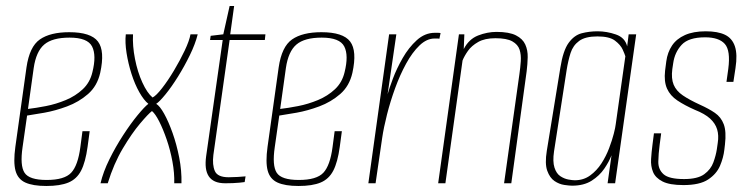

<svg xmlns="http://www.w3.org/2000/svg" viewBox="-20 -609 2491 638"><path d="M134 9Q89 9 64 -2.5Q39 -14 31.5 -42Q24 -70 31 -121L68 -385Q78 -454 112.5 -478Q147 -502 210 -502Q282 -502 305.5 -471Q329 -440 313 -367Q303 -323 272.5 -296.5Q242 -270 203 -255.5Q164 -241 127.5 -234.5Q91 -228 70 -225L55 -120Q46 -59 61.5 -35Q77 -11 135 -11Q194 -11 216.5 -35Q239 -59 247 -120L254 -173H278L271 -121Q264 -70 249.5 -42Q235 -14 207.5 -2.5Q180 9 134 9ZM73 -247Q99 -250 132.5 -256.5Q166 -263 198.5 -276.5Q231 -290 255 -312.5Q279 -335 287 -369Q301 -425 286 -454.5Q271 -484 211 -484Q154 -484 127 -461Q100 -438 92 -383Z M314 0Q323 -38 343.5 -79.5Q364 -121 389 -159.5Q414 -198 437 -226Q460 -254 473 -264Q458 -276 443 -302.5Q428 -329 417 -363.5Q406 -398 400.5 -433Q395 -468 398 -495H422Q420 -457 428.5 -413.5Q437 -370 453 -335Q469 -300 487 -285Q499 -291 518.5 -316Q538 -341 558 -374.5Q578 -408 593.5 -440.5Q609 -473 613 -495H637Q629 -463 611 -426Q593 -389 571.5 -354.5Q550 -320 530 -295.5Q510 -271 499 -264Q511 -257 525.5 -231Q540 -205 553.5 -167Q567 -129 575.5 -85.5Q584 -42 583 0H559Q560 -34 553 -72Q546 -110 534 -145Q522 -180 509 -205.5Q496 -231 485 -240Q473 -231 445.5 -198.5Q418 -166 388 -115.5Q358 -65 338 0Z M729 0Q708 0 694.5 -6Q681 -12 673.5 -23.5Q666 -35 664 -51.5Q662 -68 665 -90L720 -476H678L680 -490L722 -495L743 -589H758L745 -495H862L860 -476H743L689 -94Q685 -61 694 -40.5Q703 -20 740 -20Q754 -20 770 -21Q786 -22 796 -23L793 -4Q786 -3 776 -2Q766 -1 754 -0.5Q742 0 729 0Z M972 9Q927 9 902 -2.5Q877 -14 869.5 -42Q862 -70 869 -121L906 -385Q916 -454 950.5 -478Q985 -502 1048 -502Q1120 -502 1143.5 -471Q1167 -440 1151 -367Q1141 -323 1110.5 -296.5Q1080 -270 1041 -255.5Q1002 -241 965.5 -234.5Q929 -228 908 -225L893 -120Q884 -59 899.5 -35Q915 -11 973 -11Q1032 -11 1054.5 -35Q1077 -59 1085 -120L1092 -173H1116L1109 -121Q1102 -70 1087.5 -42Q1073 -14 1045.5 -2.5Q1018 9 972 9ZM911 -247Q937 -250 970.5 -256.5Q1004 -263 1036.5 -276.5Q1069 -290 1093 -312.5Q1117 -335 1125 -369Q1139 -425 1124 -454.5Q1109 -484 1049 -484Q992 -484 965 -461Q938 -438 930 -383Z M1204 0 1273 -495H1297L1268 -296Q1273 -314 1285.5 -347.5Q1298 -381 1318 -416Q1338 -451 1365 -475.5Q1392 -500 1425 -500Q1429 -500 1435 -500Q1441 -500 1444 -499L1440 -480Q1438 -481 1433.5 -481Q1429 -481 1424 -481Q1398 -481 1374 -458Q1350 -435 1329.5 -397.5Q1309 -360 1293 -316Q1277 -272 1266 -228.5Q1255 -185 1250 -151L1228 0Z M1436 0 1505 -495H1523L1521 -446Q1538 -479 1568.5 -491Q1599 -503 1630 -503Q1672 -503 1694.5 -491.5Q1717 -480 1725.5 -461Q1734 -442 1733.5 -419Q1733 -396 1730 -372L1679 0H1655L1706 -363Q1709 -384 1710.5 -405.5Q1712 -427 1706.5 -444Q1701 -461 1682.5 -471.5Q1664 -482 1626 -482Q1591 -482 1569 -469.5Q1547 -457 1535 -440Q1523 -423 1517 -408L1460 0Z M1881 8Q1872 8 1855 5.5Q1838 3 1822.5 -7.5Q1807 -18 1798.5 -41.5Q1790 -65 1797 -108L1842 -384Q1851 -441 1869.5 -466.5Q1888 -492 1913 -498.5Q1938 -505 1966 -505Q1996 -505 2026.5 -494.5Q2057 -484 2064 -455L2069 -495H2094L2024 0H1999L2012 -93Q2004 -72 1988 -48.5Q1972 -25 1946 -8.5Q1920 8 1881 8ZM1890 -10Q1919 -10 1941 -26Q1963 -42 1978.5 -66Q1994 -90 2004 -116.5Q2014 -143 2019.5 -164.5Q2025 -186 2026 -196L2058 -422Q2056 -429 2049 -444.5Q2042 -460 2023.5 -474Q2005 -488 1965 -488Q1925 -488 1904.5 -473Q1884 -458 1876 -433Q1868 -408 1863 -377L1821 -106Q1816 -72 1822.5 -52Q1829 -32 1842 -23.5Q1855 -15 1868.5 -12.5Q1882 -10 1890 -10Z M2251 6Q2205 6 2181.5 -6Q2158 -18 2150 -37.5Q2142 -57 2143.5 -80.5Q2145 -104 2148 -127L2153 -166H2177L2172 -128Q2168 -98 2167.5 -72Q2167 -46 2185 -30Q2203 -14 2253 -14Q2298 -14 2320 -30Q2342 -46 2350.5 -69.5Q2359 -93 2362 -113L2365 -134Q2369 -159 2363 -179Q2357 -199 2339.5 -215Q2322 -231 2289 -244Q2255 -259 2231 -275Q2207 -291 2196.5 -314.5Q2186 -338 2190 -374L2194 -405Q2198 -435 2213 -457.5Q2228 -480 2256 -492.5Q2284 -505 2325 -505Q2365 -505 2389 -493.5Q2413 -482 2422 -455Q2431 -428 2424 -383L2417 -337H2394L2400 -380Q2408 -441 2388.5 -463Q2369 -485 2323 -485Q2268 -485 2245 -460Q2222 -435 2217 -399L2214 -379Q2210 -348 2218.5 -327.5Q2227 -307 2249 -292Q2271 -277 2306 -261Q2335 -248 2355.5 -234Q2376 -220 2385 -196Q2394 -172 2389 -129L2387 -112Q2384 -85 2372.5 -58Q2361 -31 2333 -12.5Q2305 6 2251 6Z"/></svg>

Font: Alumni Sans Thin Thin
Style: Italic
Weight: 250
Italic angle: -8°
Version: Version 1.016